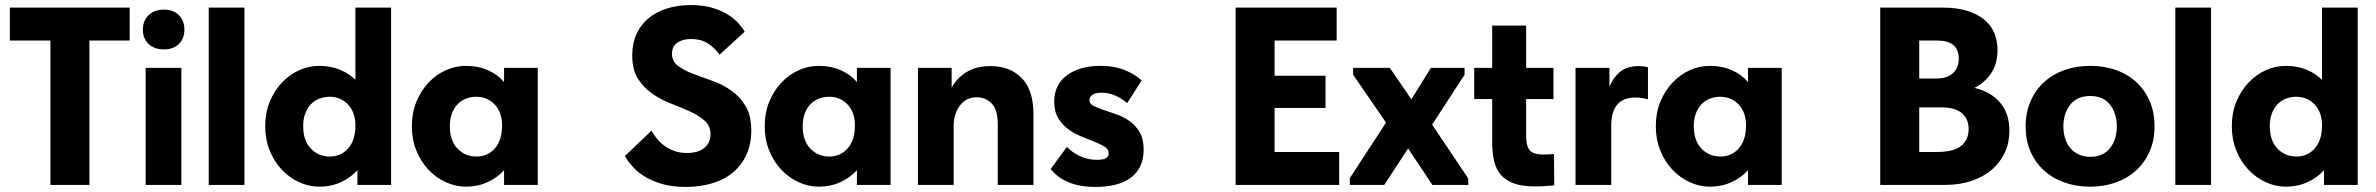

<svg xmlns="http://www.w3.org/2000/svg" viewBox="-20 -730 9382 758"><path d="M179 -570H19V-700H492V-570H333V0H179Z M555 -462H696V0H555ZM627 -535Q589 -535 566.5 -556.5Q544 -578 544 -613Q544 -648 566.5 -670Q589 -692 627 -692Q665 -692 686.5 -670Q708 -648 708 -613Q708 -578 686.5 -556.5Q665 -535 627 -535Z M804 -700H945V0H804Z M1241 7Q1200 7 1161.5 -10.5Q1123 -28 1093 -59.5Q1063 -91 1045 -135Q1027 -179 1027 -232Q1027 -285 1045 -328.5Q1063 -372 1092.5 -403.5Q1122 -435 1160.5 -452.5Q1199 -470 1241 -470Q1285 -470 1321.5 -455Q1358 -440 1383 -415V-700H1524V0H1391V-58Q1365 -29 1326 -11Q1287 7 1241 7ZM1282 -112Q1325 -112 1353.5 -143Q1382 -174 1383 -230V-242Q1381 -290 1352.5 -319Q1324 -348 1281 -348Q1261 -348 1242 -341Q1223 -334 1208.5 -319.5Q1194 -305 1185.5 -283Q1177 -261 1177 -231Q1177 -175 1207 -143.5Q1237 -112 1282 -112Z M1820 7Q1779 7 1740.5 -10.5Q1702 -28 1672 -59.5Q1642 -91 1624 -135Q1606 -179 1606 -232Q1606 -285 1624 -328.5Q1642 -372 1671.5 -403.5Q1701 -435 1739.5 -452.5Q1778 -470 1820 -470Q1868 -470 1907 -452.5Q1946 -435 1970 -406V-462H2103V0H1970V-58Q1944 -29 1905 -11Q1866 7 1820 7ZM1861 -112Q1904 -112 1932.5 -143Q1961 -174 1962 -230V-242Q1960 -290 1931.5 -319Q1903 -348 1860 -348Q1840 -348 1821 -341Q1802 -334 1787.5 -319.5Q1773 -305 1764.5 -283Q1756 -261 1756 -231Q1756 -175 1786 -143.5Q1816 -112 1861 -112Z M2687 8Q2637 8 2598.5 -2.5Q2560 -13 2530.5 -30Q2501 -47 2480.5 -69Q2460 -91 2447 -114L2552 -214Q2561 -198 2574 -182Q2587 -166 2604.5 -153.5Q2622 -141 2643.5 -133.5Q2665 -126 2692 -126Q2736 -126 2760.5 -146Q2785 -166 2785 -200Q2785 -233 2762 -253.5Q2739 -274 2705 -289.5Q2671 -305 2630.5 -320.5Q2590 -336 2556 -359.5Q2522 -383 2499 -418.5Q2476 -454 2476 -511Q2476 -559 2493 -596Q2510 -633 2541 -658.5Q2572 -684 2614.5 -697Q2657 -710 2708 -710Q2754 -710 2789 -700Q2824 -690 2850 -674.5Q2876 -659 2893 -640.5Q2910 -622 2920 -605L2821 -514Q2800 -543 2773 -559.5Q2746 -576 2709 -576Q2675 -576 2654 -561.5Q2633 -547 2633 -518Q2633 -488 2656 -470.5Q2679 -453 2714 -439.5Q2749 -426 2789.5 -412Q2830 -398 2865 -374Q2900 -350 2923 -312.5Q2946 -275 2946 -215Q2946 -161 2927 -119.5Q2908 -78 2874 -49.5Q2840 -21 2792 -6.5Q2744 8 2687 8Z M3213 7Q3172 7 3133.5 -10.5Q3095 -28 3065 -59.5Q3035 -91 3017 -135Q2999 -179 2999 -232Q2999 -285 3017 -328.5Q3035 -372 3064.5 -403.5Q3094 -435 3132.5 -452.5Q3171 -470 3213 -470Q3261 -470 3300 -452.5Q3339 -435 3363 -406V-462H3496V0H3363V-58Q3337 -29 3298 -11Q3259 7 3213 7ZM3254 -112Q3297 -112 3325.5 -143Q3354 -174 3355 -230V-242Q3353 -290 3324.5 -319Q3296 -348 3253 -348Q3233 -348 3214 -341Q3195 -334 3180.5 -319.5Q3166 -305 3157.5 -283Q3149 -261 3149 -231Q3149 -175 3179 -143.5Q3209 -112 3254 -112Z M3919 -241Q3919 -297 3895 -321.5Q3871 -346 3837 -346Q3795 -346 3771 -315Q3747 -284 3745 -239V0H3604V-462H3737V-384Q3757 -421 3795 -445Q3833 -469 3890 -469Q3968 -469 4014 -421.5Q4060 -374 4060 -279V0H3919V-241Z M4306 8Q4243 8 4198.5 -10.5Q4154 -29 4128 -63L4192 -150Q4213 -128 4244 -113.5Q4275 -99 4310 -99Q4337 -99 4347 -106Q4357 -113 4357 -125Q4357 -141 4341 -151Q4325 -161 4301 -170.5Q4277 -180 4249.5 -191Q4222 -202 4198 -219.5Q4174 -237 4158 -263Q4142 -289 4142 -329Q4142 -396 4192.5 -433Q4243 -470 4324 -470Q4381 -470 4422.5 -452.5Q4464 -435 4487 -412L4430 -323Q4408 -342 4382 -353Q4356 -364 4330 -364Q4301 -364 4291 -354.5Q4281 -345 4281 -335Q4281 -320 4297 -312Q4313 -304 4336.5 -296Q4360 -288 4388 -278.5Q4416 -269 4439.5 -252Q4463 -235 4479 -208.5Q4495 -182 4495 -140Q4495 -99 4480.5 -71Q4466 -43 4440.5 -25.5Q4415 -8 4380.5 0Q4346 8 4306 8Z M4858 -700H5257V-570H5012V-431H5213V-304H5012V-130H5267V0H4858Z M5309 -27 5452 -246 5322 -435V-462H5467L5552 -338L5629 -462H5762V-435L5634 -238L5776 -26L5777 0H5635L5539 -144L5445 0H5309Z M5800 -462H5871V-629H6005V-462H6113V-339H6005V-194Q6005 -155 6018.5 -137.5Q6032 -120 6073 -120Q6082 -120 6093 -120.5Q6104 -121 6115 -122L6116 2Q6102 3 6081.5 4.5Q6061 6 6041 6Q5991 6 5958 -5.5Q5925 -17 5905.5 -39.5Q5886 -62 5878.5 -95Q5871 -128 5871 -172V-339H5800Z M6449 -469Q6457 -469 6466.5 -468Q6476 -467 6486 -465V-338Q6475 -341 6462 -343Q6449 -345 6436 -345Q6341 -345 6341 -233V0H6200V-462H6334V-387Q6346 -420 6373.5 -444.5Q6401 -469 6449 -469Z M6731 7Q6690 7 6651.5 -10.5Q6613 -28 6583 -59.5Q6553 -91 6535 -135Q6517 -179 6517 -232Q6517 -285 6535 -328.5Q6553 -372 6582.5 -403.5Q6612 -435 6650.5 -452.5Q6689 -470 6731 -470Q6779 -470 6818 -452.5Q6857 -435 6881 -406V-462H7014V0H6881V-58Q6855 -29 6816 -11Q6777 7 6731 7ZM6772 -112Q6815 -112 6843.5 -143Q6872 -174 6873 -230V-242Q6871 -290 6842.5 -319Q6814 -348 6771 -348Q6751 -348 6732 -341Q6713 -334 6698.5 -319.5Q6684 -305 6675.5 -283Q6667 -261 6667 -231Q6667 -175 6697 -143.5Q6727 -112 6772 -112Z M7403 -700H7650Q7705 -700 7745.5 -687.5Q7786 -675 7813 -653Q7840 -631 7853 -600Q7866 -569 7866 -533Q7866 -478 7840.5 -440.5Q7815 -403 7775 -383Q7840 -368 7876.5 -324.5Q7913 -281 7913 -214Q7913 -167 7895 -128Q7877 -89 7844 -60.5Q7811 -32 7764 -16Q7717 0 7659 0H7403ZM7557 -306V-130H7625Q7694 -130 7723 -154.5Q7752 -179 7752 -220Q7752 -262 7724.5 -284Q7697 -306 7646 -306ZM7557 -570V-420H7624Q7666 -420 7689.5 -440.5Q7713 -461 7713 -499Q7713 -570 7627 -570Z M8232 7Q8176 7 8129 -10Q8082 -27 8048 -58.5Q8014 -90 7995.5 -133.5Q7977 -177 7977 -231Q7977 -286 7996.5 -330.5Q8016 -375 8050 -406Q8084 -437 8130.5 -453.5Q8177 -470 8232 -470Q8288 -470 8335 -453Q8382 -436 8415.5 -404.5Q8449 -373 8467.5 -329Q8486 -285 8486 -231Q8486 -176 8466.5 -132Q8447 -88 8413 -57Q8379 -26 8332.5 -9.5Q8286 7 8232 7ZM8232 -111Q8283 -111 8310 -145Q8337 -179 8337 -231Q8337 -282 8310.5 -316.5Q8284 -351 8232 -351Q8180 -351 8153 -316.5Q8126 -282 8126 -231Q8126 -207 8132.5 -185Q8139 -163 8152.5 -146.5Q8166 -130 8186 -120.5Q8206 -111 8232 -111Z M8568 -700H8709V0H8568Z M9005 7Q8964 7 8925.5 -10.5Q8887 -28 8857 -59.5Q8827 -91 8809 -135Q8791 -179 8791 -232Q8791 -285 8809 -328.5Q8827 -372 8856.5 -403.5Q8886 -435 8924.5 -452.5Q8963 -470 9005 -470Q9049 -470 9085.5 -455Q9122 -440 9147 -415V-700H9288V0H9155V-58Q9129 -29 9090 -11Q9051 7 9005 7ZM9046 -112Q9089 -112 9117.5 -143Q9146 -174 9147 -230V-242Q9145 -290 9116.5 -319Q9088 -348 9045 -348Q9025 -348 9006 -341Q8987 -334 8972.5 -319.5Q8958 -305 8949.5 -283Q8941 -261 8941 -231Q8941 -175 8971 -143.5Q9001 -112 9046 -112Z"/></svg>

Font: Tilda Sans Extra Bold
Style: Regular
Weight: 800
Designer: ParaType Ltd
Foundry: ParaType Ltd
Version: Version 1.009